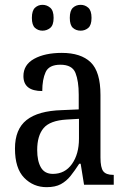

<svg xmlns="http://www.w3.org/2000/svg" viewBox="-20 -765 527 795"><path d="M173 10Q118 10 80 -29Q42 -68 42 -150Q42 -230 90 -268Q138 -306 236 -309L306 -312V-373Q306 -429 292.5 -463Q279 -497 230 -497Q183 -497 169 -466.5Q155 -436 155 -388Q77 -388 77 -450Q77 -497 121.5 -521.5Q166 -546 236 -546Q315 -546 355.5 -507Q396 -468 396 -372V-113Q396 -71 407.5 -56Q419 -41 448 -41H451V0H328L314 -87H308Q290 -59 272.5 -37Q255 -15 232 -2.5Q209 10 173 10ZM199 -45Q249 -45 278 -86Q307 -127 307 -191V-273L256 -270Q187 -266 160.5 -234.5Q134 -203 134 -144Q134 -98 149.5 -71.5Q165 -45 199 -45ZM314 -638Q295 -638 282 -649.5Q269 -661 269 -691Q269 -721 282 -733Q295 -745 314 -745Q332 -745 345.5 -733Q359 -721 359 -691Q359 -661 345.5 -649.5Q332 -638 314 -638ZM156 -638Q138 -638 125 -649.5Q112 -661 112 -691Q112 -721 125 -733Q138 -745 156 -745Q174 -745 188 -733Q202 -721 202 -691Q202 -661 188 -649.5Q174 -638 156 -638Z"/></svg>

Font: Noto Serif Tamil Condensed
Style: Regular
Weight: 400
Width: 3
Designer: Indian Type Foundry, Tom Grace, and the Monotype Design Team
Foundry: Monotype Imaging Inc.
Version: Version 2.004; ttfautohint (v1.8.4.7-5d5b)